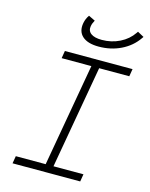

<svg xmlns="http://www.w3.org/2000/svg" viewBox="-134 -1007 854 1091"><g transform="rotate(15 293.0 -461.0)"><path d="M48.3 0 55.7 -43.9H231.4L337.9 -649.4H163.1L170.4 -693.4H568.4L561 -649.4H383.8L277.3 -43.9H453.6L446.3 0ZM348.6 -767.1Q283.7 -767.1 252.4 -795.4Q221.2 -823.7 230.5 -874Q235.4 -900.4 251 -922.4L289.6 -903.8Q278.8 -884.8 275.9 -868.2Q271 -839.8 292 -824.2Q313 -808.6 356 -808.6Q412.6 -808.6 460.9 -832.5Q509.3 -856.4 538.1 -898.9L543.5 -906.7L581.1 -886.2L574.7 -877Q539.1 -825.2 479.5 -796.1Q419.9 -767.1 348.6 -767.1Z"/></g></svg>

Font: Cascadia Mono ExtraLight
Style: Italic
Weight: 200
Italic angle: -10°
Monospace: yes
Designer: Aaron Bell
Foundry: Saja Typeworks
Version: Version 2404.023; ttfautohint (v1.8.4)